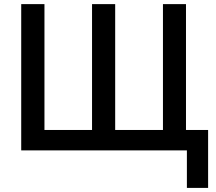

<svg xmlns="http://www.w3.org/2000/svg" viewBox="-20 -730 1049 932"><path d="M887.2 0H83V-710H195.8V-99.1H426.8V-710H539.1V-99.1H771V-710H882.8V-99.1H990.2V182.1H887.2Z"/></svg>

Font: Rising Sun DemiBold
Style: DemiBold
Weight: 600
Designer: Matt McInerney, Pablo Impallari, Rodrigo Fuenzalida
Foundry: Matt McInerney, Pablo Impallari, Rodrigo Fuenzalida
Version: Version 1.000